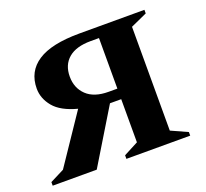

<svg xmlns="http://www.w3.org/2000/svg" viewBox="-101 -682 863 803"><g transform="rotate(-20 330.0 -280.0)"><path d="M200 0H4V-16L67 -48L214 -266Q142 -285 111 -322.5Q80 -360 80 -404Q80 -480 141 -520Q202 -560 327 -560H616V-544L543 -511V-49L616 -16V0H332V-16L397 -50V-242H347ZM358 -289H397V-514H360Q295 -514 261 -485Q227 -456 227 -404Q227 -353 260.5 -321Q294 -289 358 -289Z"/></g></svg>

Font: Spectral SC
Style: Bold
Weight: 700
Designer: Jean-Baptiste Levee
Foundry: Production Type
Version: Version 2.001